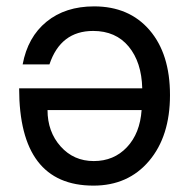

<svg xmlns="http://www.w3.org/2000/svg" viewBox="-20 -559 583 602"><path d="M424 -214H129Q129 -146 170 -100Q211 -54 274 -54Q337 -54 378 -97.5Q419 -141 424 -214ZM40 -282H426Q424 -364 383.5 -413Q343 -462 272 -462Q170 -462 135 -357H51Q67 -443 126 -491Q185 -539 275 -539Q385 -539 449 -464.5Q513 -390 513 -261Q513 -132 447.5 -54.5Q382 23 273 23Q40 23 40 -282Z"/></svg>

Font: Autonym
Style: Regular
Weight: 500
Version: Version 1.0.20131126